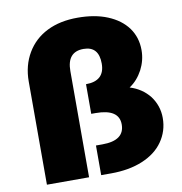

<svg xmlns="http://www.w3.org/2000/svg" viewBox="-83 -829 860 906"><g transform="rotate(-10 347.0 -375.5)"><path d="M104 -630C81 -591 69 -546 69 -494V0H271V-509C271 -570 297 -601 350 -601C399 -601 423 -573 423 -518C423 -463 393 -435 333 -435V-293H354C429 -293 466 -268 466 -219C466 -168 431 -142 360 -142H329V0H377C434 0 485 -9 528 -27C571 -45 604 -70 627 -103C650 -136 662 -173 662 -216C662 -255 650 -290 627 -321C603 -351 572 -372 533 -384C559 -401 580 -425 596 -455C611 -484 619 -515 619 -548C619 -589 608 -624 586 -655C563 -686 532 -709 491 -726C450 -743 402 -751 348 -751C292 -751 243 -741 201 -720C159 -699 127 -669 104 -630Z"/></g></svg>

Font: Argentum Sans ExtraBold
Style: Regular
Weight: 800
Designer: Julieta Ulanovsky
Foundry: Julieta Ulanovsky
Version: Version 5.001;February 15, 2019;FontCreator 11.5.0.2425 64-b